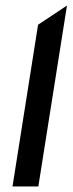

<svg xmlns="http://www.w3.org/2000/svg" viewBox="-20 -671 261 691"><path d="M25 0H118L221 -651L117 -582Z"/></svg>

Font: Charger Pro
Style: ExBdObl
Weight: 400
Designer: Jasper
Foundry: Cannot Into Space Fonts
Version: Version 1.09